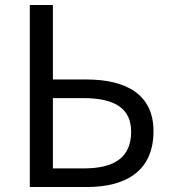

<svg xmlns="http://www.w3.org/2000/svg" viewBox="-20 -753 688 773"><path d="M100 0H329C493 0 598 -69 598 -225C598 -372 489 -433 328 -433H193V-733H100ZM193 -75V-358H315C443 -358 508 -316 508 -223C508 -120 442 -75 317 -75Z"/></svg>

Font: Noto Sans CJK JP Regular
Style: Regular
Weight: 400
Designer: Ryoko NISHIZUKA (kana & ideographs); Paul D. Hunt (Latin, Greek & Cyrillic); Wenlong ZHANG (bopomofo); Sandoll Communica
Foundry: Adobe Systems Incorporated
Version: Version 1.001;PS 1.001;hotconv 1.0.78;makeotf.lib2.5.61930